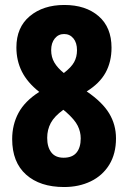

<svg xmlns="http://www.w3.org/2000/svg" viewBox="-20 -743 517 773"><path d="M239 -723Q325 -723 377 -678Q429 -633 429 -551Q429 -494 405 -450.5Q381 -407 329 -375Q392 -332 419.5 -286.5Q447 -241 447 -186Q447 -124 420 -80Q393 -36 345.5 -13Q298 10 238 10Q141 10 85 -40Q29 -90 29 -183Q29 -241 54.5 -288.5Q80 -336 138 -373Q90 -411 68 -455Q46 -499 46 -552Q46 -633 100 -678Q154 -723 239 -723ZM238 -606Q215 -606 200.5 -588Q186 -570 186 -541Q186 -513 199 -491Q212 -469 237 -449Q267 -472 278.5 -493Q290 -514 290 -541Q290 -571 275.5 -588.5Q261 -606 238 -606ZM170 -188Q170 -151 186.5 -129.5Q203 -108 236 -108Q271 -108 288 -128.5Q305 -149 305 -186Q305 -212 293 -236.5Q281 -261 246 -292L235 -301Q199 -275 184.5 -248Q170 -221 170 -188Z"/></svg>

Font: Noto Sans Gujarati ExtraCondensed ExtraBold
Style: Regular
Weight: 800
Width: 2
Designer: Jelle Bosma - Monotype Design Team, Universal Thirst
Foundry: Monotype Imaging Inc.
Version: Version 2.106; ttfautohint (v1.8.4.7-5d5b)